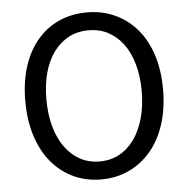

<svg xmlns="http://www.w3.org/2000/svg" viewBox="-50 -717 764 779"><g transform="rotate(-5 332.0 -328.0)"><path d="M331.5 12.2Q269.5 12.2 218.3 -12Q167 -36.1 129.9 -80.6Q92.8 -125 72.3 -188.5Q51.8 -252 51.8 -331.1Q51.8 -410.2 72.3 -472.7Q92.8 -535.2 129.9 -578.6Q167 -622.1 218.3 -645Q269.5 -668 331.5 -668Q393.6 -668 445.1 -644.5Q496.6 -621.1 534.2 -577.6Q571.8 -534.2 592.3 -471.7Q612.8 -409.2 612.8 -331.1Q612.8 -252 592.3 -188.5Q571.8 -125 534.2 -80.6Q496.6 -36.1 445.1 -12Q393.6 12.2 331.5 12.2ZM331.5 -61Q376 -61 411.4 -80.1Q446.8 -99.1 472.2 -134.5Q497.6 -169.9 511.7 -219.5Q525.9 -269 525.9 -331.1Q525.9 -392.1 511.7 -441.2Q497.6 -490.2 472.2 -524.2Q446.8 -558.1 411.4 -576.7Q376 -595.2 331.5 -595.2Q287.6 -595.2 252.2 -576.7Q216.8 -558.1 191.2 -524.2Q165.5 -490.2 151.6 -441.2Q137.7 -392.1 137.7 -331.1Q137.7 -269 151.6 -219.5Q165.5 -169.9 191.2 -134.5Q216.8 -99.1 252.2 -80.1Q287.6 -61 331.5 -61Z"/></g></svg>

Font: Pyidaungsu Numbers
Style: Regular
Weight: 400
Designer: Sun Tun
Foundry: MCF
Version: Version 2.053; ttfautohint (v1.8.2)